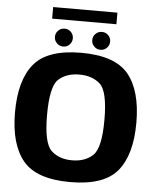

<svg xmlns="http://www.w3.org/2000/svg" viewBox="-60 -959 826 1015"><g transform="rotate(5 353.0 -451.0)"><path d="M350 5.5Q529.5 5.5 600.8 -81Q672 -167.5 672 -337.5Q672 -507 600.8 -593.8Q529.5 -680.5 350 -680.5Q171 -680.5 99.5 -593.8Q28 -507 28 -337.5Q28 -167.5 99.5 -81Q171 5.5 350 5.5ZM350 -110Q281 -110 239.5 -149.2Q198 -188.5 198 -337.5Q198 -488.5 239.5 -526.8Q281 -565 350 -565Q419 -565 460.8 -526.8Q502.5 -488.5 502.5 -337.5Q502.5 -188.5 460.8 -149.2Q419 -110 350 -110ZM251 -705Q271 -705 284.8 -719Q298.5 -733 298.5 -752.5Q298.5 -772.5 284.8 -786.2Q271 -800 251 -800Q231.5 -800 217.5 -786.2Q203.5 -772.5 203.5 -752.5Q203.5 -733 217.5 -719Q231.5 -705 251 -705ZM449 -705Q469 -705 482.8 -719Q496.5 -733 496.5 -752.5Q496.5 -772.5 482.8 -786.2Q469 -800 449 -800Q429.5 -800 415.5 -786.2Q401.5 -772.5 401.5 -752.5Q401.5 -733 415.5 -719Q429.5 -705 449 -705ZM180.5 -847H521.5V-908.5H180.5Z"/></g></svg>

Font: Anybody UltraCondensed Thin
Style: Bold
Weight: 700
Version: Version 1.111